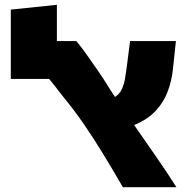

<svg xmlns="http://www.w3.org/2000/svg" viewBox="-20 -780 807 800"><path d="M492 0Q448 -76 409.5 -139Q371 -202 331 -260.5Q291 -319 240 -381Q227 -398 213 -416Q199 -434 185 -451H25V-740L217 -760V-609H298Q318 -585 342.5 -550.5Q367 -516 389 -484Q411 -452 422 -434Q431 -419 440.5 -404.5Q450 -390 459 -376Q479 -389 488 -409Q497 -429 501 -453Q505 -477 508 -500L522 -609H713L700 -487Q695 -442 678.5 -398Q662 -354 628.5 -318Q595 -282 539 -259Q583 -195 627.5 -131.5Q672 -68 715 0Z"/></svg>

Font: Noto Sans Hebrew Thin Black
Style: Regular
Weight: 900
Version: Version 3.001